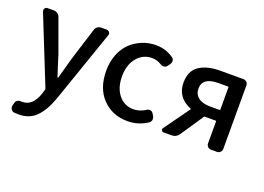

<svg xmlns="http://www.w3.org/2000/svg" viewBox="-112 -848 1873 1364"><g transform="rotate(20 824.5 -165.5)"><path d="M496.1 -547.9Q508.8 -547.9 516.6 -537.1Q521.5 -530.3 521.5 -523.4Q521.5 -518.6 519.5 -514.6L329.1 35.2Q293.9 131.8 243.7 182.1Q193.4 232.4 112.3 232.4Q92.8 232.4 76.2 230.5Q62.5 227.5 55.2 214.8Q47.9 202.1 50.8 187.5L56.6 165Q59.6 152.3 71.8 145Q84 137.7 98.6 139.6Q101.6 139.6 105.5 139.6Q185.5 139.6 219.7 36.1L229.5 2.9Q231.4 -1 229.5 -5.9L25.4 -515.6Q24.4 -519.5 24.4 -524.4Q24.4 -531.2 28.3 -537.1Q35.2 -547.9 47.9 -547.9H96.7Q112.3 -547.9 125 -538.6Q137.7 -529.3 142.6 -514.6L233.4 -264.6Q239.3 -245.1 255.9 -192.4Q272.5 -139.6 282.2 -111.3Q283.2 -109.4 285.6 -109.4Q288.1 -109.4 289.1 -112.3L331.1 -264.6L409.2 -514.6Q413.1 -529.3 425.8 -538.6Q438.5 -547.9 454.1 -547.9Z M854.5 12.7Q740.2 12.7 666 -64Q591.8 -140.6 591.8 -274.4Q591.8 -340.8 613.8 -396.5Q635.7 -452.1 673.3 -488.3Q710.9 -524.4 760.3 -544.4Q809.6 -564.5 864.3 -564.5Q937.5 -564.5 998 -522.5Q1009.8 -514.6 1011.2 -500Q1012.7 -485.4 1003.9 -473.6L989.3 -453.1Q980.5 -442.4 966.3 -440.9Q952.1 -439.5 940.4 -447.3Q906.2 -468.8 869.1 -468.8Q799.8 -468.8 755.4 -415Q710.9 -361.3 710.9 -274.4Q710.9 -187.5 753.9 -134.3Q796.9 -81.1 866.2 -81.1Q912.1 -81.1 958 -110.4Q969.7 -118.2 983.4 -115.7Q997.1 -113.3 1003.9 -101.6L1014.6 -85Q1020.5 -75.2 1020.5 -63.5Q1020.5 -60.5 1020.5 -56.6Q1017.6 -42 1005.9 -33.2Q937.5 12.7 854.5 12.7Z M1444.3 -286.1Q1448.2 -286.1 1448.2 -290V-459Q1448.2 -462.9 1444.3 -462.9H1372.1Q1251 -462.9 1251 -377.9Q1251 -335 1282.7 -310.5Q1314.5 -286.1 1372.1 -286.1ZM1355.5 -549.8H1529.3Q1543 -549.8 1553.2 -539.6Q1563.5 -529.3 1563.5 -515.6V-35.2Q1563.5 -20.5 1553.2 -10.3Q1543 0 1529.3 0H1483.4Q1468.8 0 1458.5 -10.3Q1448.2 -20.5 1448.2 -35.2V-200.2Q1448.2 -205.1 1444.3 -205.1H1362.3Q1357.4 -205.1 1355.5 -201.2L1239.3 -28.3Q1219.7 0 1184.6 0H1125Q1114.3 0 1109.4 -9.8Q1107.4 -13.7 1107.4 -17.6Q1107.4 -23.4 1111.3 -28.3L1249 -219.7Q1252 -222.7 1247.1 -224.6Q1136.7 -269.5 1136.7 -380.9Q1136.7 -470.7 1195.8 -510.3Q1254.9 -549.8 1355.5 -549.8Z"/></g></svg>

Font: Gen Jyuu GothicL Medium
Style: Regular
Weight: 500
Designer: [Source Han Sans]
Ryoko NISHIZUKA  (kana & ideographs); Paul D. Hunt (Latin, Greek & Cyrillic); Wenlong ZHANG  (bopomofo
Version: Version 1.002.20150607